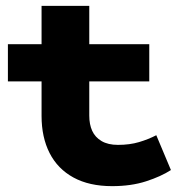

<svg xmlns="http://www.w3.org/2000/svg" viewBox="-20 -622 613 656"><path d="M363 14Q285 14 231 -15.5Q177 -45 149.5 -99Q122 -153 122 -226V-602H285V-227Q285 -197 295 -175Q305 -153 327 -140Q349 -127 383 -127Q423 -127 455 -136.5Q487 -146 514 -160L564 -41Q530 -19 479 -2.5Q428 14 363 14ZM7 -344V-471H490V-344Z"/></svg>

Font: BioRhyme SemiExpanded ExtraBold
Style: Regular
Weight: 800
Width: 6
Designer: Aoife Mooney
Foundry: Aoife Mooney Type
Version: Version 1.600;gftools[0.9.33]